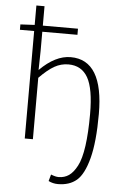

<svg xmlns="http://www.w3.org/2000/svg" viewBox="-62 -762 657 1034"><g transform="rotate(5 266.5 -245.0)"><path d="M291 229Q264 229 240 217L250 181Q275 191 291 191Q323 191 347 174.5Q371 158 391 120Q411 82 421 11Q431 -60 431 -162Q431 -299 397 -358.5Q363 -418 292 -418Q252 -418 216.5 -398Q181 -378 136 -332V0H92V-581H15V-610L92 -614V-719H136V-614H326V-581H136V-477L134 -374Q218 -458 301 -458Q478 -458 478 -166Q478 -15 454.5 74Q431 163 392 196Q353 229 291 229Z"/></g></svg>

Font: Toshiba Sans Light
Style: Regular
Weight: 300
Designer: Paul D. Hunt
Foundry: Toshiba Corporation
Version: Version 2.020;PS 2.0;hotconv 1.0.86;makeotf.lib2.5.63406